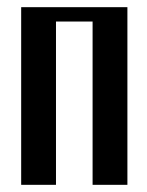

<svg xmlns="http://www.w3.org/2000/svg" viewBox="-20 -515 410 535"><path d="M335 -495V0H238V-455H136V0H39V-495Z"/></svg>

Font: Moniqa Paragraph
Style: Bold
Weight: 700
Designer: Rajesh Rajput
Foundry: Rajesh Rajput
Version: Version 1.000